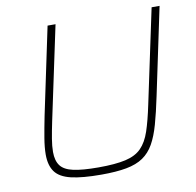

<svg xmlns="http://www.w3.org/2000/svg" viewBox="-78 -768 873 856"><g transform="rotate(-10 358.5 -340.0)"><path d="M314 8Q227 8 176.5 -4Q126 -16 105 -45Q84 -74 84 -123Q84 -155 91 -197Q98 -239 109 -294L192 -688H228L138 -264Q129 -221 123.5 -188Q118 -155 118 -129Q118 -89 135 -66.5Q152 -44 193 -35Q234 -26 306 -26Q383 -26 429 -36.5Q475 -47 501 -73.5Q527 -100 542.5 -146Q558 -192 573 -264L663 -688H699L616 -294Q601 -222 586.5 -170.5Q572 -119 552.5 -84.5Q533 -50 503 -29.5Q473 -9 427 -0.5Q381 8 314 8Z"/></g></svg>

Font: Saira Thin Thin
Style: Italic
Weight: 250
Italic angle: -12°
Version: Version 1.101